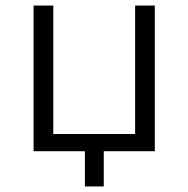

<svg xmlns="http://www.w3.org/2000/svg" viewBox="-20 -545 679 692"><path d="M538 -525V0H354V127H286V0H101V-525H172V-62H467V-525Z"/></svg>

Font: MOST Montserrat
Style: Regular
Weight: 400
Designer: Julieta Ulanovsky
Foundry: Julieta Ulanovsky
Version: Version 8.000;March 11, 2024;FontCreator 15.0.0.2926 64-bit